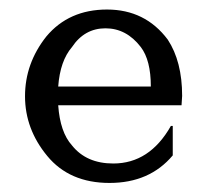

<svg xmlns="http://www.w3.org/2000/svg" viewBox="-20 -383 441 409"><path d="M348 -114.7V-52Q298.7 6.7 213.3 6.7Q128 6.7 80.7 -50.7Q33.3 -108 33.3 -178Q33.3 -248 78.7 -305.3Q126.7 -362.7 208 -362.7Q289.3 -362.7 337.3 -298.7Q368 -252 368 -178.7L366.7 -158.7H104Q108 -101.3 133.3 -73.3Q164 -34.7 221.3 -34.7Q298.7 -34.7 344 -114.7ZM301.3 -198.7Q301.3 -254.7 280 -282.7Q249.3 -322.7 204.7 -322.7Q160 -322.7 133.3 -282.7Q108 -253.3 104 -198.7Z"/></svg>

Font: Tenali Ramakrishna
Style: Regular
Weight: 400
Designer: Appaji Ambarisha Darbha
Foundry: Andhrapradesh Society for Knowledge Networks
Version: Version 1.0.5; ttfautohint (v1.2.25-373a) -l 7 -r 28 -G 50 -